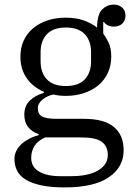

<svg xmlns="http://www.w3.org/2000/svg" viewBox="-20 -605 584 837"><path d="M262 212Q202 212 160 203Q118 194 92 178Q66 162 54.5 139Q43 116 43 88Q43 68 52 51Q61 34 76 21Q91 8 110 -1.5Q129 -11 149 -16V-20Q86 -42 86 -105Q86 -145 111.5 -168Q137 -191 171 -200V-205Q124 -225 96.5 -264Q69 -303 69 -358Q69 -397 83.5 -428.5Q98 -460 124.5 -482Q151 -504 187 -516Q223 -528 266 -528Q313 -528 346.5 -515.5Q380 -503 403 -485Q404 -543 425.5 -564Q447 -585 476 -585Q498 -585 512.5 -572Q527 -559 527 -537Q527 -516 513.5 -502.5Q500 -489 476 -489Q448 -489 433 -509H430V-459Q441 -444 453 -420Q465 -396 465 -358Q465 -319 450 -287Q435 -255 408.5 -233Q382 -211 345.5 -199Q309 -187 266 -187Q238 -187 213 -193Q187 -188 166 -171.5Q145 -155 145 -132Q145 -107 164 -97Q183 -87 228 -87H346Q434 -87 476.5 -51.5Q519 -16 519 50Q519 124 454 168Q389 212 262 212ZM267 -230Q322 -230 349.5 -259Q377 -288 377 -338V-377Q377 -427 349.5 -456Q322 -485 267 -485Q212 -485 184.5 -456Q157 -427 157 -377V-338Q157 -288 184.5 -259Q212 -230 267 -230ZM116 83Q116 123 150.5 143Q185 163 243 163H290Q365 163 407.5 138Q450 113 450 71Q450 33 424 13.5Q398 -6 333 -6H177Q145 8 130.5 31Q116 54 116 83Z"/></svg>

Font: IBM Plex Serif
Style: Regular
Weight: 400
Designer: Mike Abbink, Paul van der Laan, Pieter van Rosmalen
Foundry: Bold Monday
Version: Version 2.6